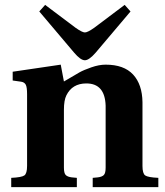

<svg xmlns="http://www.w3.org/2000/svg" viewBox="-20 -767 678 787"><path d="M141 -720 165 -747 290 -653Q317 -634 328 -634Q339 -634 366 -653L491 -747L515 -720L372 -551Q345 -520 328 -520Q310 -520 284 -551ZM26 0V-38Q69 -40 80 -48Q91 -56 91 -87V-381Q91 -410 85.5 -420Q80 -430 67 -432L32 -437V-473L229 -502L242 -433Q289 -461 306 -470.5Q323 -480 354.5 -491Q386 -502 413 -502Q488 -502 525.5 -461.5Q563 -421 564 -348V-87Q564 -56 575 -48Q586 -40 629 -38V0H360V-38L381 -40Q398 -42 405.5 -49.5Q413 -57 413 -80V-334Q410 -425 334 -425Q276 -425 252 -376Q242 -356 242 -317V-80Q242 -57 249.5 -49.5Q257 -42 274 -40L295 -38V0Z"/></svg>

Font: Heuristica
Style: Bold
Weight: 700
Version: Version 1.0.2